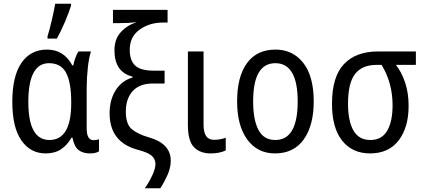

<svg xmlns="http://www.w3.org/2000/svg" viewBox="-20 -813 2271 1030"><path d="M285 -606Q307 -645 328.5 -696Q350 -747 361 -782V-793H276Q271 -761 258 -705Q245 -649 235 -619V-606ZM363 -74H369Q378 -27 401 -8.5Q424 10 463 10Q494 10 511 -1V-66Q497 -61 482 -61Q445 -61 445 -124V-338Q445 -393 451 -448.5Q457 -504 468 -537H401Q391 -522 384 -501.5Q377 -481 373 -462H368Q323 -547 232 -547Q144 -547 95 -475.5Q46 -404 46 -267Q46 -130 94.5 -60Q143 10 225 10Q275 10 308.5 -13Q342 -36 363 -74ZM132 -266Q132 -474 243 -474Q307 -474 334.5 -422.5Q362 -371 362 -267V-259Q362 -62 245 -62Q132 -62 132 -266Z M721 -9Q777 6 795.5 24Q814 42 814 67Q814 91 797 127.5Q780 164 757 197H840Q861 165 878.5 126Q896 87 896 49Q896 -43 779 -76Q717 -94 686 -121Q655 -148 655 -214Q655 -284 692 -324.5Q729 -365 800 -365H863V-434H804Q734 -434 705 -461.5Q676 -489 676 -546Q676 -616 729 -654Q782 -692 853 -692H879V-760H586V-689H621Q672 -689 713 -694Q663 -678 628.5 -641Q594 -604 594 -543Q594 -426 691 -402V-397Q634 -381 601 -329.5Q568 -278 568 -205Q568 -49 721 -9Z M988 -537V-143Q988 -57 1020.5 -23.5Q1053 10 1110 10Q1158 10 1191 -6V-74Q1162 -63 1127 -63Q1072 -63 1072 -144V-537Z M1458 -547Q1358 -547 1305 -474.5Q1252 -402 1252 -269Q1252 -139 1306.5 -64.5Q1361 10 1455 10Q1556 10 1609.5 -65Q1663 -140 1663 -269Q1663 -404 1607 -475.5Q1551 -547 1458 -547ZM1457 -474Q1577 -474 1577 -269Q1577 -62 1457 -62Q1395 -62 1366.5 -116Q1338 -170 1338 -269Q1338 -474 1457 -474Z M2104 -465H2211V-537H2008Q1890 -537 1825.5 -469.5Q1761 -402 1761 -256Q1761 -127 1815.5 -58.5Q1870 10 1965 10Q2065 10 2118.5 -59.5Q2172 -129 2172 -245Q2172 -314 2153.5 -369.5Q2135 -425 2104 -465ZM2001 -465H2027Q2086 -369 2086 -248Q2086 -161 2057 -111.5Q2028 -62 1967 -62Q1905 -62 1876 -113Q1847 -164 1847 -257Q1847 -368 1885 -416.5Q1923 -465 2001 -465Z"/></svg>

Font: Noto Sans Display SemiCondensed
Style: Regular
Weight: 400
Width: 4
Designer: Monotype Design team
Foundry: Monotype Imaging Inc.
Version: 1.000